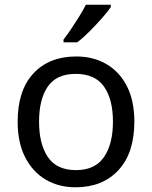

<svg xmlns="http://www.w3.org/2000/svg" viewBox="-20 -786 645 816"><path d="M551 -269Q551 -136 483.5 -63Q416 10 301 10Q230 10 174.5 -22.5Q119 -55 87 -117.5Q55 -180 55 -269Q55 -402 122 -474Q189 -546 304 -546Q377 -546 432.5 -513.5Q488 -481 519.5 -419.5Q551 -358 551 -269ZM146 -269Q146 -174 183.5 -118.5Q221 -63 303 -63Q384 -63 422 -118.5Q460 -174 460 -269Q460 -364 422 -418Q384 -472 302 -472Q220 -472 183 -418Q146 -364 146 -269ZM451 -756Q439 -738 414 -709.5Q389 -681 360.5 -652.5Q332 -624 308 -606H250V-618Q265 -637 282.5 -663Q300 -689 317 -716.5Q334 -744 345 -766H451Z"/></svg>

Font: Noto Sans Carian
Style: Regular
Weight: 400
Designer: Monotype Design Team
Foundry: Monotype Imaging Inc.
Version: Version 2.002; ttfautohint (v1.8.4.7-5d5b)